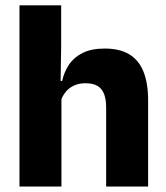

<svg xmlns="http://www.w3.org/2000/svg" viewBox="-20 -680 606 700"><path d="M367 0V-289Q367 -316 360 -335.8Q353 -355.5 336.8 -366Q320.5 -376.5 291.5 -376.5Q268 -376.5 250 -368.2Q232 -360 220.2 -345.8Q208.5 -331.5 202 -313.5L171 -385H206.5Q214 -418.5 232 -445Q250 -471.5 281.8 -487.2Q313.5 -503 361.5 -503Q416.5 -503 451.5 -481.8Q486.5 -460.5 503.2 -418.5Q520 -376.5 520 -313.5V0ZM51 0V-660.5H203V-513.5L200.5 -351.5L204 -339.5V0Z"/></svg>

Font: Anek Latin Medium
Style: Bold
Weight: 700
Version: Version 1.003